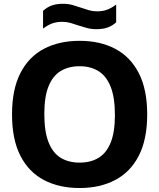

<svg xmlns="http://www.w3.org/2000/svg" viewBox="-20 -960 821 990"><path d="M390.5 9.5Q285 9.5 206.8 -31.5Q128.5 -72.5 85.2 -156.8Q42 -241 42 -370Q42 -499 85.2 -583.2Q128.5 -667.5 206.8 -708.5Q285 -749.5 390.5 -749.5Q496 -749.5 574.2 -708.2Q652.5 -667 695.8 -582.8Q739 -498.5 739 -370Q739 -241.5 695.8 -157.2Q652.5 -73 574 -31.8Q495.5 9.5 390.5 9.5ZM390.5 -121.5Q447.5 -121.5 488.2 -146.2Q529 -171 550.8 -225Q572.5 -279 572.5 -366.5Q572.5 -457.5 550.5 -512.8Q528.5 -568 487.8 -593.2Q447 -618.5 390.5 -618.5Q334 -618.5 293.2 -594Q252.5 -569.5 230.5 -515.5Q208.5 -461.5 208.5 -373.5Q208.5 -282 230.2 -226.8Q252 -171.5 292.8 -146.5Q333.5 -121.5 390.5 -121.5ZM476.5 -809.5Q450 -809.5 427 -816Q404 -822.5 382 -829.5Q362.5 -836.5 342.8 -842Q323 -847.5 301.5 -847.5Q271 -847.5 248 -838.8Q225 -830 202 -812.5V-904Q222 -922.5 246.2 -931.5Q270.5 -940.5 304.5 -940.5Q331.5 -940.5 354.5 -934Q377.5 -927.5 399 -920Q419 -913 438.8 -907.2Q458.5 -901.5 479.5 -901.5Q510 -901.5 533 -910.2Q556 -919 579 -936.5V-845Q559.5 -827 535 -818.2Q510.5 -809.5 476.5 -809.5Z"/></svg>

Font: Encode Sans SC Condensed Thin
Style: Bold
Weight: 700
Version: Version 3.002